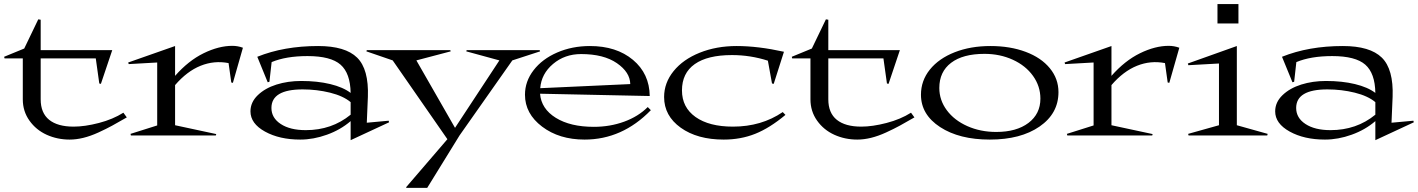

<svg xmlns="http://www.w3.org/2000/svg" viewBox="-25 -659 6897 934"><path d="M-4.9 -382.8 92.8 -422.9 161.1 -564.9 172.9 -563V-415H521L465.8 -251L458 -252.9L440.9 -375H172.9V-175.8Q172.9 -109.4 214.1 -76.2Q255.4 -43 333 -43Q387.7 -43 456.1 -60.8Q524.4 -78.6 575.2 -110.8L591.8 -87.9Q549.8 -63.5 521 -47.9Q492.2 -32.2 453.9 -14.6Q415.5 2.9 380.6 11.5Q345.7 20 314 20Q253.9 20 202.1 -3.4Q150.4 -26.9 118.2 -72.3Q85.9 -117.7 85.9 -175.8V-375H-2.9Z M826.7 -49.8 1026.9 -6.8 1024.9 0H611.8L609.9 -7.8L739.7 -48.8V-355L601.1 -347.2L598.6 -355L826.7 -435.1V-290Q891.6 -363.8 965.3 -399.9Q1039.1 -436 1105 -436Q1131.8 -436 1156.7 -426.8L1107.9 -255.9L1100.1 -257.8L1086.9 -352.1Q1017.1 -365.7 950.9 -339.1Q884.8 -312.5 826.7 -245.1Z M1193.4 -117.2Q1193.4 -161.6 1228.8 -195.8Q1264.2 -230 1319.8 -247.6Q1375.5 -265.1 1440.4 -265.1Q1519 -265.1 1581.5 -250Q1644 -234.9 1680.7 -207Q1679.2 -302.7 1631.6 -344.5Q1584 -386.2 1470.7 -386.2Q1366.2 -386.2 1296.4 -356.9L1285.6 -261.2L1277.3 -258.8L1226.6 -382.8Q1356.4 -435.1 1522.5 -435.1Q1654.8 -435.1 1712.2 -378.7Q1769.5 -322.3 1764.6 -188L1759.3 -62L1865.7 -71.8L1867.7 -64L1680.7 22.9V-69.8Q1631.3 -27.3 1565.4 -3.7Q1499.5 20 1435.5 20Q1334.5 20 1263.9 -19Q1193.4 -58.1 1193.4 -117.2ZM1295.4 -133.8Q1295.4 -85.4 1340.8 -55.7Q1386.2 -25.9 1462.4 -25.9Q1588.9 -25.9 1680.7 -101.1V-162.1Q1644.5 -192.4 1580.3 -208.3Q1516.1 -224.1 1447.3 -224.1Q1295.4 -224.1 1295.4 -133.8Z M1757.3 -409.2 1759.3 -415H2165.5L2167.5 -409.2L2000.5 -365.2L2188.5 -37.1L2404.3 -365.2L2243.2 -409.2L2245.1 -415H2600.1L2602.5 -409.2L2467.3 -365.2L2210.4 0L2053.2 254.9H1951.2V251L2151.4 18.1L1885.3 -365.2Z M3041 -250Q3040 -307.6 2975.8 -351.8Q2911.6 -396 2801.8 -396Q2722.2 -396 2665.3 -347.9Q2608.4 -299.8 2603 -230ZM2528.8 -198.2Q2528.8 -263.2 2570.8 -317.6Q2612.8 -372.1 2685.5 -403.6Q2758.3 -435.1 2844.7 -435.1Q2973.6 -435.1 3054 -367.9Q3134.3 -300.8 3135.7 -191.9L2602.1 -203.1Q2607.9 -129.9 2678.7 -85.9Q2749.5 -42 2863.8 -42Q2942.4 -42 3011.2 -67.1Q3080.1 -92.3 3126 -138.2L3141.1 -123Q3002 20 2818.8 20Q2695.3 20 2612.1 -43Q2528.8 -106 2528.8 -198.2Z M3795.9 -100.1Q3719.2 -36.1 3648.9 -8.1Q3578.6 20 3495.6 20Q3367.2 20 3286.4 -37.8Q3205.6 -95.7 3205.6 -187Q3205.6 -255.9 3251.7 -313Q3297.9 -370.1 3378.9 -402.6Q3460 -435.1 3558.6 -435.1Q3662.1 -435.1 3788.6 -407.2L3738.8 -251L3730.5 -252.9L3710.4 -363.8Q3625.5 -391.1 3535.6 -391.1Q3417 -391.1 3354.7 -347.2Q3292.5 -303.2 3292.5 -219.2Q3292.5 -136.7 3358.6 -89.8Q3424.8 -43 3540.5 -43Q3678.7 -43 3782.7 -113.8Z M3826.7 -382.8 3924.3 -422.9 3992.7 -564.9 4004.4 -563V-415H4352.5L4297.4 -251L4289.6 -252.9L4272.5 -375H4004.4V-175.8Q4004.4 -109.4 4045.7 -76.2Q4086.9 -43 4164.6 -43Q4219.2 -43 4287.6 -60.8Q4356 -78.6 4406.7 -110.8L4423.3 -87.9Q4381.3 -63.5 4352.5 -47.9Q4323.7 -32.2 4285.4 -14.6Q4247.1 2.9 4212.2 11.5Q4177.2 20 4145.5 20Q4085.4 20 4033.7 -3.4Q3981.9 -26.9 3949.7 -72.3Q3917.5 -117.7 3917.5 -175.8V-375H3828.6Z M4790 20Q4641.6 20 4548.3 -40.8Q4455.1 -101.6 4455.1 -198.2Q4455.1 -266.6 4498.5 -320.6Q4542 -374.5 4619.1 -404.8Q4696.3 -435.1 4793 -435.1Q4889.2 -435.1 4964.6 -406.7Q5040 -378.4 5082 -327.1Q5124 -275.9 5124 -210.9Q5124 -106.9 5032.2 -43.5Q4940.4 20 4790 20ZM4544.4 -231Q4544.4 -171.9 4580.8 -122.8Q4617.2 -73.7 4680.9 -45.4Q4744.6 -17.1 4821.3 -17.1Q4919.9 -17.1 4978 -61Q5036.1 -105 5036.1 -179.2Q5036.1 -239.7 5000.2 -289.8Q4964.4 -339.8 4901.9 -368.4Q4839.4 -397 4764.2 -397Q4659.2 -397 4601.8 -353.5Q4544.4 -310.1 4544.4 -231Z M5381.8 -49.8 5582 -6.8 5580.1 0H5167L5165 -7.8L5294.9 -48.8V-355L5156.2 -347.2L5153.8 -355L5381.8 -435.1V-290Q5446.8 -363.8 5520.5 -399.9Q5594.2 -436 5660.2 -436Q5687 -436 5711.9 -426.8L5663.1 -255.9L5655.3 -257.8L5642.1 -352.1Q5572.3 -365.7 5506.1 -339.1Q5439.9 -312.5 5381.8 -245.1Z M5991.7 -49.8 6141.6 -7.8 6139.6 0H5756.8L5754.9 -7.8L5904.8 -49.8V-350.1L5755.9 -341.8L5753.4 -350.1L5991.7 -435.1ZM5897.5 -544.9V-639.2H5999.5V-544.9Z M6178.2 -117.2Q6178.2 -161.6 6213.6 -195.8Q6249 -230 6304.7 -247.6Q6360.4 -265.1 6425.3 -265.1Q6503.9 -265.1 6566.4 -250Q6628.9 -234.9 6665.5 -207Q6664.1 -302.7 6616.5 -344.5Q6568.8 -386.2 6455.6 -386.2Q6351.1 -386.2 6281.2 -356.9L6270.5 -261.2L6262.2 -258.8L6211.4 -382.8Q6341.3 -435.1 6507.3 -435.1Q6639.6 -435.1 6697 -378.7Q6754.4 -322.3 6749.5 -188L6744.1 -62L6850.6 -71.8L6852.5 -64L6665.5 22.9V-69.8Q6616.2 -27.3 6550.3 -3.7Q6484.4 20 6420.4 20Q6319.3 20 6248.8 -19Q6178.2 -58.1 6178.2 -117.2ZM6280.3 -133.8Q6280.3 -85.4 6325.7 -55.7Q6371.1 -25.9 6447.3 -25.9Q6573.7 -25.9 6665.5 -101.1V-162.1Q6629.4 -192.4 6565.2 -208.3Q6501 -224.1 6432.1 -224.1Q6280.3 -224.1 6280.3 -133.8Z"/></svg>

Font: Halibut Exp
Style: Regular
Weight: 400
Width: 7
Designer: Matteo Maggi
Foundry: Collletttivo
Version: Version 3.080 | FøM Fix